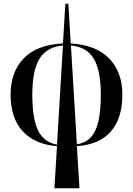

<svg xmlns="http://www.w3.org/2000/svg" viewBox="-20 -780 717 1034"><path d="M273 234 287 7Q168 -2 102.5 -73Q37 -144 37 -270Q37 -392 107.5 -465.5Q178 -539 319 -546L332 -760H348L361 -546Q498 -538 568.5 -464.5Q639 -391 639 -270Q639 -143 577 -72Q515 -1 394 7L408 234ZM154 -270Q154 -141 185 -77.5Q216 -14 287 -1L319 -535Q231 -527 192.5 -463.5Q154 -400 154 -270ZM523 -270Q523 -399 485.5 -463Q448 -527 362 -535L394 -3Q464 -14 493.5 -77.5Q523 -141 523 -270Z"/></svg>

Font: Noto Serif Display Condensed SemiBold
Style: Regular
Weight: 600
Width: 3
Designer: Monotype Design Team
Foundry: Monotype Imaging Inc.
Version: Version 2.009